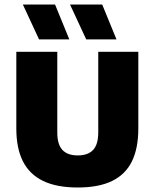

<svg xmlns="http://www.w3.org/2000/svg" viewBox="-20 -825 687 853"><path d="M325.5 8Q232 8 171.8 -21Q111.5 -50 82 -108Q52.5 -166 52.5 -254V-595H234.5V-236.5Q234.5 -183.5 257.2 -159Q280 -134.5 325.5 -134.5Q371 -134.5 393.8 -159Q416.5 -183.5 416.5 -236.5V-595H594.5V-254Q594.5 -166 566 -108Q537.5 -50 478 -21Q418.5 8 325.5 8ZM363 -650 291 -805H434L497.5 -650ZM153.5 -650 81.5 -805H224.5L288 -650Z"/></svg>

Font: Encode Sans SC SemiCondensed ExtraBold
Style: Regular
Weight: 800
Width: 4
Designer: Multiple Designers
Foundry: Impallari Type
Version: Version 3.002